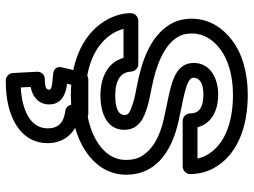

<svg xmlns="http://www.w3.org/2000/svg" viewBox="-124 -478 858 649"><g transform="rotate(90 304.5 -154.0)"><path d="M304.1 -65C354.5 -65 419.3 -82.2 419.3 -146C419.3 -199.9 369.6 -214.5 342.6 -223.3C325.7 -228.8 304 -233 280 -237.6C199 -253.2 133.3 -280.5 105.5 -326.4C97.9 -339 93.7 -354.3 93.7 -374C93.7 -415.4 115.8 -446.1 145.6 -469.2C179 -495.1 232.8 -513 300.8 -513C405.6 -513 474.9 -478.5 504.9 -424C510.3 -414.1 514.2 -403.4 516.4 -393H410.8C397.8 -442.9 351.2 -463 299.7 -463C249.3 -463 193.3 -439.1 193.3 -380C193.3 -329 241.8 -312.7 267.9 -305C310.5 -292.4 369.8 -284 406.4 -273C454.1 -258.8 488.3 -236.7 507.8 -205.3C516.3 -191.6 521.1 -174.4 521.1 -152C521.1 -109.2 497.5 -79.1 465 -57.2C427.7 -32.1 371.2 -15 300.8 -15C191.8 -15 119.2 -56.3 88.7 -115.5C83.9 -124.8 80.2 -134.8 78.1 -143H176.1C192.1 -86 246.8 -65 304.1 -65ZM304.1 -115C249.4 -115 224.2 -134.6 222.4 -169.3C221.7 -181.3 211.1 -193 197.4 -193H50C39.3 -193 25 -183.1 25 -168C25 -142.3 31.7 -116.9 44.3 -92.5C86 -11.6 180.1 35 300.8 35C379 35 445.2 16.4 493 -15.8C533.6 -43.2 571.1 -88 571.1 -152C571.1 -250.4 496.4 -298.3 420.7 -321C378.3 -333.6 319.1 -342.1 282 -353C252.5 -361.7 243.3 -369.5 243.3 -380C243.3 -397.6 258.3 -413 299.7 -413C347.4 -413 363.8 -396.1 363.8 -368C363.8 -357.3 373.7 -343 388.8 -343H543.9C554.6 -343 568.9 -352.9 568.9 -368C568.9 -396.5 562.2 -423.6 548.8 -448C506.4 -525.1 415 -563 300.8 -563C224.4 -563 159.7 -543.4 115 -508.8C77.8 -480 43.7 -435.4 43.7 -374C43.7 -347 49.8 -322 62.7 -300.6C103.8 -232.5 188 -204.3 271 -188.4C295.2 -183.8 313.3 -180.2 327.2 -175.7C361.1 -164.7 369.3 -159.9 369.3 -146C369.3 -129.5 353.1 -115 304.1 -115ZM276.1 204.4 274.3 170.9C303.9 165.6 333.5 146.9 333.5 108C333.5 61.4 289.6 50.7 263.7 47.6L268.8 26H334.3C332.8 38.3 340.2 51.8 355.9 53.8C394.6 58.8 414.4 77.1 414.4 113C414.4 174.5 348.4 200.3 276.1 204.4ZM283.5 108C283.5 115.8 280.6 123 248 123C231.9 123 222.3 136.3 223 149.3L227.4 231.3C228.1 243.3 238.7 255 252.4 255C284.7 255 313.6 252.1 339.2 245.8C399.9 230.9 464.4 192.9 464.4 113C464.4 60.2 432.6 23.7 388.3 9.8L389.1 5.8C394.5 -21.5 371.5 -24 364.6 -24H249.1C238.6 -24 227.5 -16.3 224.8 -4.8L208.3 64.2C202.2 89.8 223.1 94.4 230.7 94.9C280.8 98.7 283.5 102.3 283.5 108Z"/></g></svg>

Font: Asimov
Style: WidOu
Weight: 500
Designer: Google
Version: Version 2.000980; 2014